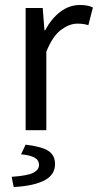

<svg xmlns="http://www.w3.org/2000/svg" viewBox="-20 -518 390 764"><path d="M82 0V-486.1H150L156.9 -397.6H159.6Q184.5 -444.1 220.1 -471.1Q255.8 -498.1 297.9 -498.1Q313.9 -498.1 326.2 -495.9Q338.5 -493.7 349.7 -488.1L331.6 -417.9Q321.2 -420.9 311.8 -422.4Q302.3 -423.9 287.2 -423.9Q256.4 -423.9 222.8 -399.1Q189.2 -374.3 164.3 -312.1V0ZM34.5 226.3 26.3 185.6Q89 181.3 112.1 169.7Q135.2 158 135.2 138.2Q135.2 118.6 116.9 108.9Q98.7 99.1 63.8 96.1L81.9 57.6Q147.7 65.5 173.3 83Q199 100.5 199 134.7Q199 178 156.5 200Q113.9 222 34.5 226.3Z"/></svg>

Font: SourceSans3VF
Style: Regular
Weight: 200
Designer: Paul D. Hunt
Foundry: Adobe
Version: Version 3.052;hotconv 1.1.0;makeotfexe 2.6.0